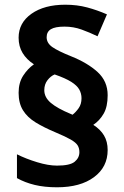

<svg xmlns="http://www.w3.org/2000/svg" viewBox="-20 -785 526 815"><path d="M59 -391Q59 -434 78.5 -464Q98 -494 124 -512Q93 -532 76 -560Q59 -588 59 -625Q59 -688 113.5 -726.5Q168 -765 257 -765Q307 -765 350 -753.5Q393 -742 434 -724L394 -631Q361 -647 326.5 -659.5Q292 -672 254 -672Q214 -672 196 -661Q178 -650 178 -627Q178 -602 202.5 -585Q227 -568 282 -546Q352 -518 394.5 -479Q437 -440 437 -381Q437 -332 420 -302.5Q403 -273 376 -255Q406 -236 421.5 -210Q437 -184 437 -148Q437 -76 379 -33Q321 10 222 10Q169 10 127.5 0Q86 -10 52 -29V-130Q90 -111 137.5 -96.5Q185 -82 222 -82Q277 -82 297 -98.5Q317 -115 317 -139Q317 -156 309.5 -168Q302 -180 280.5 -192.5Q259 -205 216 -223Q166 -244 131 -265.5Q96 -287 77.5 -317Q59 -347 59 -391ZM168 -402Q168 -372 195.5 -348.5Q223 -325 281 -301L288 -298Q302 -309 314 -326Q326 -343 326 -368Q326 -388 316.5 -405Q307 -422 282.5 -437.5Q258 -453 212 -469Q195 -462 181.5 -444.5Q168 -427 168 -402Z"/></svg>

Font: Noto Sans Tai Tham
Style: Regular
Weight: 400
Designer: Monotype Design Team 2013. Revised by David WIlliams 2020
Foundry: Monotype Imaging Inc.
Version: Version 2.002